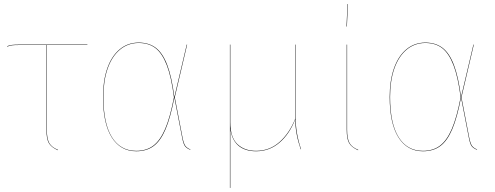

<svg xmlns="http://www.w3.org/2000/svg" viewBox="-20 -737 2443 947"><path d="M211 -515V-97Q211 -54 222.5 -32.5Q234 -11 266 2L265 4Q232 -11 220.5 -32Q209 -53 209 -97V-515H76Q52 -515 39.5 -513.5Q27 -512 16 -507L15 -509Q26 -514 39 -515.5Q52 -517 76 -517H411V-515Z M840 -258 901 -517H903L842 -257L880 -60Q886 -29 894 -18Q902 -7 919 0V2Q901 -5 892.5 -16Q884 -27 878 -60L840 -256Q821 -157 796.5 -99.5Q772 -42 737.5 -16.5Q703 9 652 9Q574 9 531 -59.5Q488 -128 488 -259Q488 -339 509 -399.5Q530 -460 570 -493.5Q610 -527 664 -527Q714 -527 748 -501.5Q782 -476 804.5 -417.5Q827 -359 840 -258ZM490 -259Q490 -128 532 -60.5Q574 7 652 7Q702 7 736 -18.5Q770 -44 794.5 -101Q819 -158 838 -257Q825 -358 802.5 -416Q780 -474 747 -499.5Q714 -525 664 -525Q611 -525 571.5 -492Q532 -459 511 -399Q490 -339 490 -259Z M1463 -1Q1437 -76 1436 -148Q1408 -76 1358.5 -33.5Q1309 9 1243 9Q1188 9 1155.5 -19Q1123 -47 1116 -103V57V190H1114V-517H1116V-134Q1116 -60 1150.5 -26.5Q1185 7 1243 7Q1309 7 1358 -36Q1407 -79 1436 -151V-517H1438V-160Q1438 -80 1465 -1Z M1692 -97Q1692 -54 1703.5 -32.5Q1715 -11 1747 2L1746 4Q1713 -11 1701.5 -32Q1690 -53 1690 -97V-517H1692ZM1696 -717 1691 -606H1689L1694 -717Z M2254 -258 2315 -517H2317L2256 -257L2294 -60Q2300 -29 2308 -18Q2316 -7 2333 0V2Q2315 -5 2306.5 -16Q2298 -27 2292 -60L2254 -256Q2235 -157 2210.5 -99.5Q2186 -42 2151.5 -16.5Q2117 9 2066 9Q1988 9 1945 -59.5Q1902 -128 1902 -259Q1902 -339 1923 -399.5Q1944 -460 1984 -493.5Q2024 -527 2078 -527Q2128 -527 2162 -501.5Q2196 -476 2218.5 -417.5Q2241 -359 2254 -258ZM1904 -259Q1904 -128 1946 -60.5Q1988 7 2066 7Q2116 7 2150 -18.5Q2184 -44 2208.5 -101Q2233 -158 2252 -257Q2239 -358 2216.5 -416Q2194 -474 2161 -499.5Q2128 -525 2078 -525Q2025 -525 1985.5 -492Q1946 -459 1925 -399Q1904 -339 1904 -259Z"/></svg>

Font: FiraGO Two
Style: Regular
Weight: 100
Designer: bBox Type
Foundry: bBox Type GmbH
Version: Version 1.001